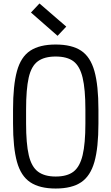

<svg xmlns="http://www.w3.org/2000/svg" viewBox="-20 -1070 640 1104"><path d="M300 14Q208 14 154 -22Q100 -58 77.5 -139.5Q55 -221 55 -360V-440Q55 -579 77.5 -661Q100 -743 154 -778.5Q208 -814 300 -814Q393 -814 446.5 -778.5Q500 -743 523 -661Q546 -579 546 -440V-360Q546 -221 523 -139.5Q500 -58 446.5 -22Q393 14 300 14ZM300 -55Q366 -55 402.5 -83Q439 -111 455 -177.5Q471 -244 471 -360V-440Q471 -557 455 -623.5Q439 -690 402.5 -717.5Q366 -745 300 -745Q235 -745 197.5 -717.5Q160 -690 145 -623.5Q130 -557 130 -440V-360Q130 -244 145.5 -177.5Q161 -111 198.5 -83Q236 -55 300 -55ZM311 -864 158 -998 207 -1050 361 -917Z"/></svg>

Font: Victor Mono Thin
Style: Regular
Weight: 400
Monospace: yes
Version: Version 1.561;gftools[0.9.30]